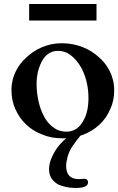

<svg xmlns="http://www.w3.org/2000/svg" viewBox="-20 -675 588 955"><path d="M125 -655V-573H460V-655ZM418 231C418 221.9 410 214 402 214C393.2 214 380.9 216 373 216C330 216 309 194 309 151C309 146 309 141 310 134C316.1 97.2 327.2 68 348 42C355 31.5 365.6 16.4 374 8C377 2 379 0 380 0H379.8C384.6 -1.5 389.3 -3.2 394 -5C454 -28.2 504.2 -72.5 528 -132C542 -160 548 -192 548 -226C548 -299.2 512.2 -356.8 470 -392C427.3 -431.1 364 -460 287 -460C212.9 -460 151.8 -428 112 -390C71.4 -354.4 37 -298 37 -228C37 -194 43 -162 56 -133C82.4 -74 127 -29.6 190 -6C220 7 254 13 291 13C297.2 13 303.3 12.8 309.4 12.5C289.4 29.6 269.3 50.9 256 73C241.2 97.6 224 130.7 224 167C224 207.2 244.1 226.1 268 242C292.9 252.7 321.2 260 354 260C380.9 260 418 257.7 418 231ZM162 -259C162 -278 164 -297 168 -316C181.3 -366.6 206.2 -422 269 -422C285 -422 300 -418 314 -412C379.2 -374.8 420 -288.3 420 -187C420 -143.3 411.8 -102.4 394 -74C379.8 -45.6 352.1 -20 311 -20C293 -20 277 -24 263 -30C232.9 -47.2 212.6 -68.8 197 -100C175.4 -140.5 162 -198.7 162 -259Z"/></svg>

Font: fbb
Style: Bold
Weight: 400
Designer: David J. Perry, Michael Sharpe
Version: Version 1.045